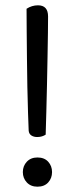

<svg xmlns="http://www.w3.org/2000/svg" viewBox="-20 -692 288 723"><path d="M161 -630Q161 -608 160.5 -568Q160 -528 159 -478Q158 -428 157 -375Q156 -322 154.5 -272.5Q153 -223 152 -185Q146 -181 138 -178.5Q130 -176 120 -176Q107 -176 98 -182Q89 -188 88 -200Q87 -225 85.5 -268.5Q84 -312 83 -365.5Q82 -419 81.5 -474Q81 -529 80.5 -577.5Q80 -626 80 -659Q100 -672 123 -672Q161 -672 161 -630ZM66 -44Q66 -67 81 -83Q96 -99 121 -99Q147 -99 161.5 -83Q176 -67 176 -44Q176 -21 161.5 -5Q147 11 121 11Q96 11 81 -5Q66 -21 66 -44Z"/></svg>

Font: Baloo Tamma 2
Style: Regular
Weight: 400
Designer: Divya Kowshik, Shuchita Grover and Ek Type
Foundry: Ek Type
Version: Version 1.700